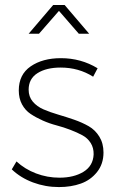

<svg xmlns="http://www.w3.org/2000/svg" viewBox="-20 -758 477 779"><path d="M341.8 -621.1H299.8L219.2 -713.9L138.2 -621.1H96.2L195.8 -737.8H242.2ZM227.1 -522Q308.6 -522 376 -481L357.9 -446.8Q299.3 -483.9 226.1 -483.9Q168 -483.9 132.1 -461.2Q96.2 -438.5 96.2 -394Q96.2 -365.7 113 -345.7Q129.9 -325.7 156.5 -314.2Q183.1 -302.7 215.6 -293.2Q248 -283.7 280.5 -272.5Q313 -261.2 339.6 -246.1Q366.2 -231 383.1 -203.6Q399.9 -176.3 399.9 -139.2Q399.9 -92.8 373.8 -60.1Q347.7 -27.3 308.1 -13.2Q268.6 1 219.2 1Q164.1 1 113.8 -17.8Q63.5 -36.6 27.8 -70.8L46.9 -103Q80.6 -71.8 126.2 -54.4Q171.9 -37.1 221.2 -37.1Q279.8 -37.1 318.8 -61Q357.9 -85 359.9 -131.8Q360.4 -158.2 347.9 -178Q335.4 -197.8 314.2 -209.2Q293 -220.7 265.6 -231.2Q238.3 -241.7 209.5 -249.3Q180.7 -256.8 153.3 -269Q126 -281.2 104.2 -295.7Q82.5 -310.1 69.3 -334.5Q56.2 -358.9 56.2 -391.1Q56.2 -455.6 104.5 -488.8Q152.8 -522 227.1 -522Z"/></svg>

Font: Montserrat Ultra Light
Style: Regular
Weight: 200
Designer: Julieta Ulanovsky
Foundry: Julieta Ulanovsky
Version: Version 3.001;PS 003.001;hotconv 1.0.70;makeotf.lib2.5.58329